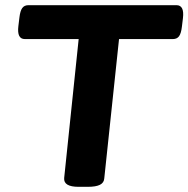

<svg xmlns="http://www.w3.org/2000/svg" viewBox="-20 -720 728 742"><path d="M284 2Q225 2 228 -32L284 -569H76Q45 -569 51 -619L55 -652Q58 -678 66 -689Q74 -700 90 -700H662Q693 -700 687 -650L683 -617Q680 -591 672 -580Q664 -569 648 -569H440L383 -31Q382 -14 366.5 -6Q351 2 319 2Z"/></svg>

Font: Asap Expanded Expanded Regular
Style: Bold Italic
Weight: 700
Width: 7
Italic angle: -6°
Designer: Pablo Cosgaya
Foundry: Omnibus-Type
Version: Version 3.001; ttfautohint (v1.8.4.7-5d5b)